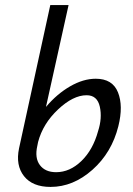

<svg xmlns="http://www.w3.org/2000/svg" viewBox="-20 -731 524 756"><path d="M357 -421Q423 -421 444.5 -367.5Q466 -314 446 -234Q420 -130 344 -62.5Q268 5 179 5Q108 5 74.5 -37.5Q41 -80 55 -147L178 -711H250L161 -310Q204 -361 256 -391Q308 -421 357 -421ZM366 -214Q383 -266 373 -311Q363 -356 321 -356Q268 -356 208.5 -300Q149 -244 130 -172L127 -157Q116 -109 137 -81Q158 -53 201 -53Q255 -53 300.5 -97Q346 -141 366 -214Z"/></svg>

Font: EauTest Medium
Style: Italic
Weight: 500
Italic angle: -12°
Designer: Christian Thalmann (Catharsis Fonts)
Version: Version 0.001;PS 000.001;hotconv 1.0.88;makeotf.lib2.5.64775